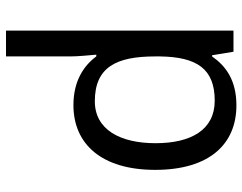

<svg xmlns="http://www.w3.org/2000/svg" viewBox="-106 -480 826 655"><g transform="rotate(90 307.5 -153.0)"><path d="M340 -546C253 -546 205 -509 173 -463H169L157 -536H85V240H173V20C173 -5 169 -45 167 -68H173C204 -26 256 10 339 10C472 10 560 -86 560 -269C560 -454 472 -546 340 -546ZM324 -472C423 -472 469 -392 469 -270C469 -150 423 -63 326 -63C209 -63 173 -137 173 -269V-286C175 -411 215 -472 324 -472Z"/></g></svg>

Font: Noto Sans Caucasian Albanian
Style: Regular
Weight: 400
Designer: Monotype Design Team
Foundry: Monotype Imaging Inc.
Version: Version 2.005